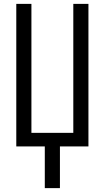

<svg xmlns="http://www.w3.org/2000/svg" viewBox="-20 -755 540 990"><path d="M211 215V0H64V-735H142V-70H358V-735H436V0H289V215Z"/></svg>

Font: Iosevka SS04
Style: Regular
Weight: 400
Monospace: yes
Designer: Belleve Invis
Foundry: Belleve Invis
Version: Version 19.0.0; ttfautohint (v1.8.4)